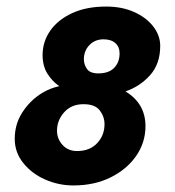

<svg xmlns="http://www.w3.org/2000/svg" viewBox="-20 -558 534 586"><path d="M204 8Q159 8 118 -10Q77 -28 51 -60.5Q25 -93 25 -134Q25 -175 44 -208Q63 -241 93.5 -264Q124 -287 161 -295Q139 -310 124.5 -333.5Q110 -357 110 -390Q110 -431 133.5 -464.5Q157 -498 200.5 -518Q244 -538 304 -538Q352 -538 389 -521.5Q426 -505 447.5 -477.5Q469 -450 469 -418Q469 -363 438 -328.5Q407 -294 363 -279Q424 -242 424 -173Q424 -123 395.5 -82Q367 -41 317.5 -16.5Q268 8 204 8ZM345 -395Q345 -415 332 -426.5Q319 -438 296 -438Q270 -438 253 -420.5Q236 -403 236 -377Q236 -361 245.5 -347.5Q255 -334 280 -334Q312 -334 328.5 -351Q345 -368 345 -395ZM299 -179Q299 -202 284.5 -221Q270 -240 235 -240Q198 -240 176 -215.5Q154 -191 154 -159Q154 -134 171 -115.5Q188 -97 215 -97Q254 -97 276.5 -121Q299 -145 299 -179Z"/></svg>

Font: Lisu Bosa Black
Style: Italic
Weight: 900
Italic angle: -19°
Designer: David Morse, Annie Olsen, Victor Gaultney, Frank Grießhammer (Latin)
Foundry: SIL International
Version: Version 2.000